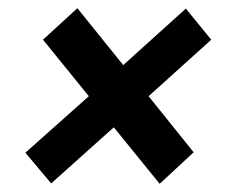

<svg xmlns="http://www.w3.org/2000/svg" viewBox="-20 -585 552 469"><path d="M105 -137 42 -212 197 -350 85 -488 169 -565 281 -426 434 -564 496 -488 343 -350 453 -213 370 -136 258 -274Z"/></svg>

Font: Bitter
Style: Bold Italic
Weight: 700
Italic angle: -9°
Designer: Sol Matas, and Bitter project Authors
Foundry: Sol Matas
Version: Version 2.001